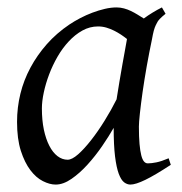

<svg xmlns="http://www.w3.org/2000/svg" viewBox="-20 -477 490 517"><path d="M400.9 -411.1 399.9 -410.2Q396.5 -403.3 394 -394Q391.6 -384.8 389.2 -371.1Q381.8 -335.9 375.2 -299.1Q368.7 -262.2 364 -229.5Q359.4 -196.8 356.7 -171.9Q354 -147 354 -136.2Q354 -108.4 355.7 -89.4Q357.4 -70.3 360.4 -58.8Q363.3 -47.4 367.7 -42.2Q372.1 -37.1 377.9 -37.1Q387.7 -37.1 401.1 -39.8Q414.6 -42.5 434.1 -50.8L439.9 -33.2Q397.5 -5.4 371.3 7.3Q345.2 20 331.1 20Q322.3 20 314.2 13.9Q306.2 7.8 299.8 -9Q293.5 -25.9 289.8 -55.7Q286.1 -85.4 286.1 -132.8Q273.4 -110.4 255.1 -83.7Q236.8 -57.1 215.8 -33.9Q194.8 -10.7 172.6 4.6Q150.4 20 129.9 20Q113.8 20 95.5 10.7Q77.1 1.5 61.8 -18.8Q46.4 -39.1 36.1 -71Q25.9 -103 25.9 -148.9Q25.9 -187.5 34.9 -224.4Q43.9 -261.2 62 -294.9Q80.1 -328.6 106.2 -358.2Q132.3 -387.7 167 -411.1Q180.2 -419.9 196 -428.2Q211.9 -436.5 228.8 -442.9Q245.6 -449.2 262.2 -453.1Q278.8 -457 293.9 -457Q304.2 -457 314 -454.3Q323.7 -451.7 332.8 -447.3Q341.8 -442.9 350.6 -437.5Q359.4 -432.1 367.2 -427.2Q378.4 -435.5 390.9 -443.1Q403.3 -450.7 416 -457L425.8 -439.9Q416 -432.1 410.2 -426Q404.3 -419.9 400.4 -411.1ZM293.9 -209.5Q297.4 -231.9 301.5 -256.6Q305.7 -281.2 309.6 -303.5Q313.5 -325.7 316.9 -343.8Q320.3 -361.8 321.8 -371.1V-372.1Q314.5 -377.9 305.7 -383.8Q296.9 -389.6 287.1 -394.5Q277.3 -399.4 266.6 -402.6Q255.9 -405.8 244.1 -405.8Q221.7 -405.8 201.9 -394.8Q182.1 -383.8 165.3 -365.7Q148.4 -347.7 135 -324.5Q121.6 -301.3 112.3 -276.6Q103 -252 97.9 -228Q92.8 -204.1 92.8 -185.1Q92.8 -153.3 98.1 -127.9Q103.5 -102.5 112.8 -84.5Q122.1 -66.4 134.8 -56.6Q147.5 -46.9 162.1 -46.9Q173.8 -46.9 190.4 -61.5Q207 -76.2 225.3 -99.6Q243.7 -123 261.7 -152.1Q279.8 -181.2 293.9 -209.5Z"/></svg>

Font: Gentium Plus
Style: Italic
Weight: 400
Italic angle: -8°
Designer: J. Victor Gaultney, Annie Olsen, Iska Routamaa
Foundry: SIL International
Version: Version 1.510